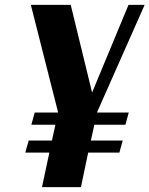

<svg xmlns="http://www.w3.org/2000/svg" viewBox="-20 -770 615 790"><path d="M183.1 -142.1H84L98.1 -191.9H193.8L208 -256.8H108.9L123 -307.1H219.2L106.9 -750H271L358.9 -389.2L508.8 -750H575.2L378.9 -307.1H509.8L496.1 -256.8H368.2L354 -191.9H484.9L471.2 -142.1H342.8L313 0H152.8Z"/></svg>

Font: Pattaya
Style: Regular
Weight: 400
Designer: Pablo Impallari / Thai characters Designed by Thanarat Vachiruckul and Suppakit Chalermlarp
Foundry: Pablo Impallari
Version: Version 1.007;September 16, 2023;FontCreator 15.0.0.2934 64-